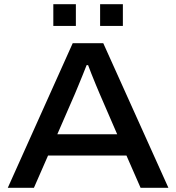

<svg xmlns="http://www.w3.org/2000/svg" viewBox="-20 -891 836 911"><path d="M233 -768V-871H340V-768ZM455 -768V-871H563V-768ZM17 0 325 -686H470L779 0H647L580 -153H208L141 0ZM252 -254H536L452 -448Q446 -462 435 -488.5Q424 -515 413.5 -541.5Q403 -568 398 -582H391Q383 -562 372.5 -535.5Q362 -509 352 -485.5Q342 -462 336 -447Z"/></svg>

Font: Archivo SemiExpanded Medium
Style: Regular
Weight: 500
Width: 6
Designer: Hector Gatti
Foundry: Omnibus-Type
Version: Version 2.001; ttfautohint (v1.8.3)